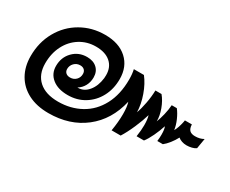

<svg xmlns="http://www.w3.org/2000/svg" viewBox="-93 -875 1401 1171"><g transform="rotate(30 608.0 -289.5)"><path d="M1213 -336 1201 -264Q1190 -256 1172 -251.5Q1154 -247 1136 -247Q1118 -247 1102 -252.5Q1086 -258 1076 -267Q1063 -242 1044.5 -218.5Q1026 -195 1008 -181H969Q972 -205 972 -227Q972 -266 964 -282Q952 -244 933.5 -205Q915 -166 897 -143H845Q852 -189 852 -224Q852 -267 844 -291Q831 -246 807.5 -192Q784 -138 759 -98H695Q706 -164 706 -218Q706 -271 696 -300Q663 -157 560 -76.5Q457 4 308 4Q225 4 165 -27Q105 -58 73 -114Q41 -170 41 -244Q41 -341 84.5 -418.5Q128 -496 203.5 -539.5Q279 -583 371 -583Q469 -583 525.5 -531.5Q582 -480 582 -393Q582 -323 552.5 -268Q523 -213 471.5 -181.5Q420 -150 355 -150Q286 -150 245.5 -182.5Q205 -215 205 -269Q205 -330 244.5 -370.5Q284 -411 343 -411Q387 -411 413 -387Q439 -363 439 -322Q439 -289 424.5 -262.5Q410 -236 384 -220H389Q430 -220 460 -256.5Q490 -293 497 -351Q498 -359 498 -373Q498 -429 461 -461Q424 -493 358 -493Q296 -493 246 -461.5Q196 -430 168 -375Q140 -320 140 -250Q140 -172 188 -129Q236 -86 324 -86Q412 -86 482.5 -125Q553 -164 593 -239.5Q633 -315 633 -420Q633 -460 626 -489H697Q730 -447 751.5 -386.5Q773 -326 774 -271Q786 -303 795 -350.5Q804 -398 805 -442H848Q874 -411 890.5 -366Q907 -321 906 -283Q916 -307 925 -344.5Q934 -382 936 -414H972Q991 -390 1006 -355.5Q1021 -321 1025 -290Q1040 -315 1050 -362L1052 -374H1101Q1102 -346 1114.5 -333.5Q1127 -321 1153 -321Q1188 -321 1213 -336ZM314 -250Q339 -250 355.5 -266.5Q372 -283 372 -308Q372 -325 361.5 -335.5Q351 -346 332 -346Q307 -346 290 -328.5Q273 -311 273 -287Q273 -270 284 -260Q295 -250 314 -250Z"/></g></svg>

Font: Bai Jamjuree SemiBold
Style: Italic
Weight: 600
Italic angle: -10°
Version: Version 1.000; ttfautohint (v1.6)